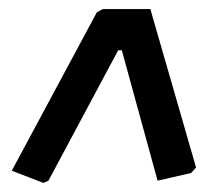

<svg xmlns="http://www.w3.org/2000/svg" viewBox="-20 -516 480 424"><path d="M312 -496 413 -146 402 -134 328 -117 249 -405H241L87 -117L76 -112L6 -139L194 -489L207 -496Z"/></svg>

Font: Alegreya Sans
Style: Bold Italic
Weight: 700
Italic angle: -7°
Designer: Juan Pablo del Peral
Foundry: Huerta Tipografica
Version: Version 2.007